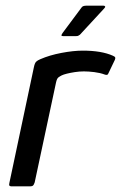

<svg xmlns="http://www.w3.org/2000/svg" viewBox="-20 -655 425 675"><path d="M271 -477Q337 -477 377 -459Q384 -456 385 -453Q386 -450 384 -445L362 -399Q360 -393 356.5 -392Q353 -391 348 -393Q332 -399 311.5 -401.5Q291 -404 275 -404Q259 -404 243 -401.5Q227 -399 215 -396Q203 -393 197 -390Q191 -387 185.5 -383Q180 -379 177 -365L102 -14Q99 -5 96 -2.5Q93 0 87 0H19Q16 0 13.5 -2Q11 -4 13 -12L99 -418Q102 -433 107 -438Q112 -443 122 -447Q154 -461 196 -469Q238 -477 271 -477ZM202 -528Q196 -528 196 -530.5Q196 -533 200 -539L267 -629Q271 -635 283 -635H344Q348 -635 349.5 -632.5Q351 -630 346 -625L261 -533Q257 -530 254.5 -529Q252 -528 246 -528Z"/></svg>

Font: Glory Thin Medium
Style: Italic
Weight: 500
Italic angle: -12°
Version: Version 1.011